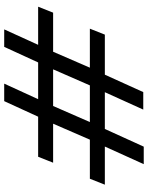

<svg xmlns="http://www.w3.org/2000/svg" viewBox="91 -830 741 964"><g transform="rotate(90 462.0 -347.5)"><path d="M408.2 -427.7 327.6 -243.2H511.7L592.3 -427.7ZM127 2.4 204.6 -168H13.2L43 -243.2H239.3L319.3 -427.7H123.5L153.3 -502.9H354.5L441.9 -695.8H529.8L442.4 -502.9H627L715.8 -698.2H803.7L715.3 -502.9H906.7L877 -427.7H680.7L600.6 -243.2H796.4L766.6 -168H565.4L487.3 2.4H399.4L477.5 -168H293L214.8 2.4Z"/></g></svg>

Font: Sansation
Style: Bold Italic
Weight: 700
Designer: Bernd Montag
Version: Version 1.301